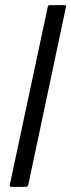

<svg xmlns="http://www.w3.org/2000/svg" viewBox="-20 -728 277 748"><path d="M18 -7 166 -701Q167 -708 174 -708H230Q239 -708 237 -701L90 -7Q88 0 80 0H24Q17 0 18 -7Z"/></svg>

Font: Glory
Style: Italic
Weight: 400
Italic angle: -12°
Designer: Robert Leuschke
Foundry: Robert Leuschke
Version: Version 1.011